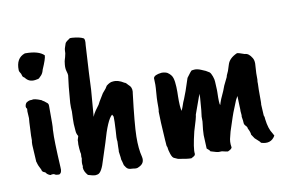

<svg xmlns="http://www.w3.org/2000/svg" viewBox="-74 -794 1450 964"><g transform="rotate(-10 651.0 -312.0)"><path d="M100 -627Q167 -627 194 -600Q194 -583 171 -531Q167 -514 158 -504L145 -491Q140 -488 135 -488Q99 -479 79 -502Q75 -508 69.5 -511Q64 -514 61 -529Q52 -542 52 -549Q50 -611 97 -627ZM92 -391Q102 -396 139 -381Q143 -377 151 -373L167 -360Q171 -356 171 -347V-259Q171 -239 169 -223V-217Q166 -176 174 -32Q177 -4 161 2Q144 2 139 -3Q135 -5 132 -5H125L119 -3Q116 -3 108 -7.5Q100 -12 97.5 -17Q95 -22 89 -23Q78 -27 77 -38Q63 -65 62.5 -70Q62 -75 59 -81L54 -168Q54 -183 56 -191V-215Q57 -226 58 -255.5Q59 -285 61 -303Q59 -329 59 -338Q59 -347 60 -351Q49 -362 61 -381Q74 -391 86 -391Z M393 -389 382 -253 388 -267Q392 -276 417 -309Q417 -312 448 -362L465 -382L474 -396Q493 -411 506 -411Q533 -415 564 -395Q571 -394 582 -380Q599 -367 597 -343Q597 -341 596 -337Q577 -181 576 -118.5Q575 -56 586 -14Q594 21 560 35Q551 41 532 37Q515 37 506.5 32.5Q498 28 489 12L484 -8Q480 -16 480 -30L476 -59Q477 -61 477 -85L478 -111Q475 -125 479 -166L481 -209V-234Q482 -237 475 -248Q449 -228 417 -114L391 -34Q373 30 352 35L341 37Q327 37 303 29Q284 8 284 -13Q286 -17 285 -22Q282 -35 287 -58Q286 -61 286 -66L287 -81Q285 -86 283 -109.5Q281 -133 283 -145Q281 -149 289 -172Q281 -184 280 -199Q276 -240 277.5 -260.5Q279 -281 279 -299Q277 -317 278 -342L285 -423L292 -481Q292 -488 287.5 -502.5Q283 -517 285 -537Q287 -557 289.5 -562.5Q292 -568 297 -592Q297 -612 301 -622L307 -640Q308 -647 333 -663H344Q383 -660 401 -650Q409 -645 405 -615Q403 -573 402 -563Q401 -553 397 -476Q393 -399 393 -389Z M1134 -61Q1134 -69 1126 -76.5Q1118 -84 1118 -93.5Q1118 -103 1114 -125Q1116 -129 1113 -154Q1114 -156 1112.5 -183Q1111 -210 1111 -231L1101 -213Q1069 -135 1069 -131L1046 -61L1040 -37Q1032 -11 1037 16Q1039 25 1016 35Q1010 35 986 29Q978 29 970.5 29.5Q963 30 929 19Q929 15 913 2L910 -67Q910 -89 916 -135V-160L920 -193L925 -255V-275Q898 -198 889 -175Q889 -163 867 -94Q846 -8 850 17Q850 23 846.5 26.5Q843 30 829 37Q807 37 762 28L744 20Q735 17 728 -4Q721 -25 720 -40Q716 -45 716 -63L715 -75Q708 -182 708 -222Q710 -228 710 -242V-270Q710 -288 712.5 -317Q715 -346 715 -359L714 -392Q718 -408 756 -412Q773 -412 785 -406Q805 -393 810.5 -375Q816 -357 817 -329Q818 -301 817 -282Q816 -228 822 -206Q828 -218 838 -248Q840 -250 859 -301L880 -364Q903 -395 905.5 -396.5Q908 -398 921 -399Q936 -400 955.5 -391.5Q975 -383 976.5 -382.5Q978 -382 994 -372Q1001 -366 1007 -349Q1013 -332 1013 -321Q1015 -281 1015 -279V-267Q1013 -207 1018 -201Q1025 -227 1045 -268L1055 -294L1075 -335Q1074 -338 1086 -363L1096 -394Q1105 -425 1146 -443Q1154 -443 1184 -432Q1204 -432 1220 -405Q1227 -394 1227 -376Q1227 -372 1224 -327V-295Q1222 -283 1223 -274L1222 -243V-184Q1222 -172 1221 -168L1224 -112Q1228 -105 1228 -92Q1234 -42 1252 -16L1259 -3Q1236 37 1187 21Q1183 14 1176.5 9Q1170 4 1159 -7Q1159 -8 1145 -28Q1145 -40 1134 -61Z"/></g></svg>

Font: Caveat Brush
Style: Regular
Weight: 400
Designer: Pablo Impallari
Foundry: Creative Lab NY
Version: Version 1.096; ttfautohint (v1.3)